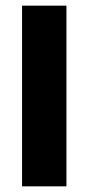

<svg xmlns="http://www.w3.org/2000/svg" viewBox="-20 -659 313 679"><path d="M215 0H58V-639H215Z"/></svg>

Font: Anek Odia
Style: Bold
Weight: 700
Designer: Yesha Goshar & Mahesh Sahu (Odia), Yesha Goshar (Latin)
Foundry: Ek Type
Version: Version 1.003